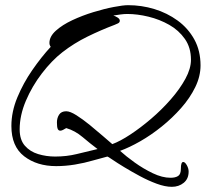

<svg xmlns="http://www.w3.org/2000/svg" viewBox="-20 -622 795 742"><path d="M644 100Q618 100 585.5 88Q553 76 520.5 58.5Q488 41 460 24Q432 7 414.5 -5Q397 -17 395 -17L340 -2Q306 8 269.5 14Q233 20 197 20Q123 20 73.5 -18Q24 -56 24 -135Q24 -190 47 -245.5Q70 -301 105 -351.5Q140 -402 176 -441Q171 -448 171 -456Q171 -481 196 -503.5Q221 -526 259.5 -544Q298 -562 340.5 -575Q383 -588 419.5 -595Q456 -602 475 -602Q527 -602 576.5 -587Q626 -572 666.5 -542.5Q707 -513 731 -469.5Q755 -426 755 -369Q755 -327 734.5 -285Q714 -243 680 -204.5Q646 -166 605 -133Q564 -100 522 -76Q480 -52 444 -39Q467 -18 500.5 6Q534 30 570.5 47.5Q607 65 639 65Q658 65 668.5 58Q679 51 679 30Q679 4 688 4Q695 4 702 16.5Q709 29 709 41Q709 69 690 84.5Q671 100 644 100ZM193 -17Q237 -17 276 -26.5Q315 -36 357 -46Q329 -67 299.5 -92Q270 -117 236 -127Q229 -123 223.5 -120Q218 -117 213 -117Q206 -117 203 -124Q200 -131 200 -149Q200 -166 208.5 -179Q217 -192 236 -192Q251 -192 275.5 -176.5Q300 -161 327 -139Q354 -117 377.5 -96.5Q401 -76 414 -65Q444 -76 483.5 -102Q523 -128 564 -163Q605 -198 640 -238Q675 -278 696.5 -317.5Q718 -357 718 -391Q718 -438 694.5 -471.5Q671 -505 634 -526Q597 -547 554 -557.5Q511 -568 472 -568Q459 -568 445 -566Q431 -564 418 -562Q425 -560 434 -554.5Q443 -549 443 -542Q443 -535 435.5 -531.5Q428 -528 423 -526Q370 -506 318 -480.5Q266 -455 221 -420Q180 -388 142 -338.5Q104 -289 80 -232.5Q56 -176 56 -122Q56 -82 76 -59Q96 -36 127.5 -26.5Q159 -17 193 -17Z"/></svg>

Font: Hurricane
Style: Regular
Weight: 400
Designer: Robert E. Leuschke
Foundry: Robert E. Leuschke
Version: Version 1.010; ttfautohint (v1.8.3)